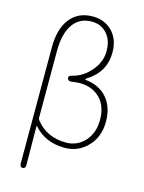

<svg xmlns="http://www.w3.org/2000/svg" viewBox="-144 -891 881 1173"><g transform="rotate(15 296.0 -304.5)"><path d="M118 198Q100 198 100 174V-562Q100 -673 148 -738Q200 -807 294 -807Q366 -807 414 -761Q466 -711 466 -625Q466 -500 354 -431Q348 -427 348 -424.5Q348 -422 353 -421Q439 -412 488 -355Q537 -298 537 -207Q537 -110 478 -48.5Q419 13 334 13Q211 13 137 -71Q134 -75 134 -70L136 174Q136 198 118 198ZM333 -20Q404 -20 451.5 -72Q499 -124 499 -208Q499 -292 453 -341Q403 -393 323 -393Q311 -393 300 -392L270 -388Q248 -386 244 -403Q240 -419 263 -424Q333 -440 385 -504Q429 -558 429 -624Q429 -696 389 -737Q353 -775 296 -775Q221 -775 180 -719Q136 -659 136 -548V-124Q136 -115 142 -108Q212 -20 333 -20Z"/></g></svg>

Font: Resource Han Rounded KR ExtraLight
Style: Regular
Weight: 250
Designer: Cyano Hao (round all glyphs); Ryoko NISHIZUKA 西塚涼子 (kana, bopomofo & ideographs); Paul D. Hunt (Latin, Greek & Cyrillic)
Foundry: Cyano Hao
Version: 0.990